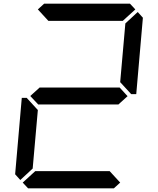

<svg xmlns="http://www.w3.org/2000/svg" viewBox="-20 -1020 856 1040"><path d="M90 -45 62 -76 98 -490H125L129 -485L185 -424L157 -107ZM185 -969 219 -1000H684L713 -969L645 -907H242ZM671 -499 620 -453V-454H188V-453L144 -500L196 -547V-546H628ZM726 -955 754 -924 718 -510H691L687 -514L631 -575L659 -893ZM631 -31 597 0H132L103 -31L171 -93H574Z"/></svg>

Font: DSEG7 Classic
Style: Italic
Weight: 400
Italic angle: -5°
Designer: Keshikan(Twitter:@keshinomi_88pro)
Version: Version 0.46